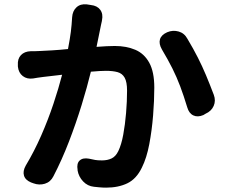

<svg xmlns="http://www.w3.org/2000/svg" viewBox="-20 -819 1040 881"><path d="M747 -671Q773 -682 799.5 -674.5Q826 -667 840 -641Q868 -594 888 -554.5Q908 -515 925 -474.5Q942 -434 961 -384Q971 -357 960.5 -333Q950 -309 923 -297L913 -291Q887 -280 867 -289.5Q847 -299 839 -327Q823 -380 807 -422.5Q791 -465 771 -505Q751 -545 723 -592Q708 -618 714 -638.5Q720 -659 747 -671ZM62 -520Q60 -549 76 -566Q92 -583 121 -584Q126 -584 138 -584Q150 -584 163 -585Q186 -586 220 -588Q254 -590 292 -594Q301 -641 305 -672.5Q309 -704 311 -740Q313 -769 331 -785.5Q349 -802 378 -799L397 -796Q426 -793 440 -774Q454 -755 448 -726Q447 -722 447.5 -723Q448 -724 444 -707L423 -604Q448 -606 469.5 -607Q491 -608 507 -608Q560 -608 601 -590.5Q642 -573 665 -531Q688 -489 688 -417Q688 -358 682.5 -289.5Q677 -221 665 -157.5Q653 -94 631 -50Q606 2 564.5 22Q523 42 467 42Q452 42 435.5 40.5Q419 39 411 38Q382 35 361.5 13.5Q341 -8 336 -37V-40Q331 -69 345.5 -82.5Q360 -96 388 -91Q406 -87 417 -85Q428 -83 448 -83Q473 -83 492 -92Q511 -101 523 -126Q537 -155 545.5 -201Q554 -247 558.5 -300.5Q563 -354 563 -403Q563 -443 552 -462.5Q541 -482 519.5 -488Q498 -494 466 -494Q454 -494 436 -493Q418 -492 397 -490Q380 -420 354.5 -337Q329 -254 296.5 -169.5Q264 -85 225 -10Q212 16 186 24Q160 32 133 22L122 18Q96 7 90 -13.5Q84 -34 98 -59Q137 -124 169 -197Q201 -270 225 -342Q249 -414 265 -476L179 -466Q168 -465 153 -462.5Q138 -460 132 -459Q104 -455 84.5 -470Q65 -485 62 -514Z"/></svg>

Font: Chiron GoRound TC
Style: Bold
Weight: 700
Designer: Ryoko NISHIZUKA 西塚涼子 (kana, bopomofo & ideographs); Paul D. Hunt (Latin, Greek & Cyrillic); Sandoll Communications 산돌커뮤니
Foundry: Adobe
Version: Version 1.000;hotconv 1.1.1;makeotfexe 2.6.0